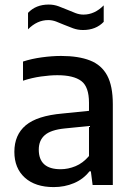

<svg xmlns="http://www.w3.org/2000/svg" viewBox="-20 -792 568 822"><path d="M210 9Q131 9 86.2 -31.5Q41.5 -72 41.5 -142Q41.5 -214.5 90.2 -255.5Q139 -296.5 247.5 -306L361 -317.5V-352Q361 -420.5 328 -445.2Q295 -470 225.5 -470Q194.5 -470 155.5 -464.5Q116.5 -459 78.5 -446.5V-528.5Q115 -540.5 159 -546.5Q203 -552.5 241.5 -552.5Q316 -552.5 365.2 -533.2Q414.5 -514 438.8 -469Q463 -424 463 -346V0H376.5L369 -58.5H363Q337 -25 296.8 -8Q256.5 9 210 9ZM146 -151.5Q146 -67.5 239.5 -67.5Q271.5 -67.5 303.2 -80.5Q335 -93.5 361 -124V-252.5L256.5 -242Q197.5 -236 171.8 -213.5Q146 -191 146 -151.5ZM335.5 -663.5Q313 -663.5 293 -670.8Q273 -678 254 -686Q237 -693.5 220.2 -699.8Q203.5 -706 186.5 -706Q139 -706 100 -666.5V-737Q133.5 -772.5 188.5 -772.5Q211 -772.5 231 -765Q251 -757.5 270 -749.5Q287 -742 303.8 -735.8Q320.5 -729.5 337.5 -729.5Q385 -729.5 424 -769V-698.5Q390.5 -663.5 335.5 -663.5Z"/></svg>

Font: Encode Sans Md
Style: Regular
Weight: 500
Designer: Multiple Designers
Foundry: Impallari Type
Version: Version 3.002; ttfautohint (v1.8.3) -l 8 -r 50 -G 200 -x 14 